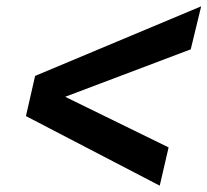

<svg xmlns="http://www.w3.org/2000/svg" viewBox="-20 -601 656 607"><path d="M616 -581 583 -445 186 -295 513 -135 485 -14 62 -234 91 -361Z"/></svg>

Font: Kantumruy Pro SemiBold
Style: Italic
Weight: 600
Italic angle: -13°
Version: Version 1.002